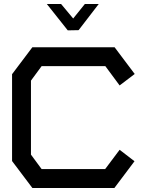

<svg xmlns="http://www.w3.org/2000/svg" viewBox="-20 -935 730 955"><path d="M575 -510 504 -606H187L134 -534V-166L187 -94H503L575 -190L649 -133L549 0H141L40 -134V-566L141 -700H550L650 -567ZM284 -915 344 -843 402 -915H471L371 -785L317 -784L213 -915Z"/></svg>

Font: Turret Road
Style: Bold
Weight: 700
Designer: Noponies
Foundry: Noponies
Version: Version 1.001; ttfautohint (v1.8)